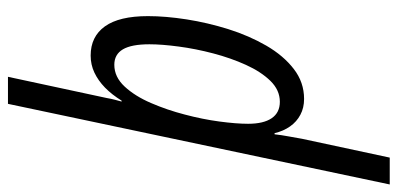

<svg xmlns="http://www.w3.org/2000/svg" viewBox="-334 -514 1032 499"><g transform="rotate(-90 182.5 -264.0)"><path d="M-46.9 232.4 162.6 -759.8H232.9L177.7 -502.9Q175.8 -491.7 173.3 -482.2Q170.9 -472.7 168.5 -464.4H170.9Q186.5 -489.7 204.8 -507.6Q223.1 -525.4 243.9 -535.2Q264.6 -544.9 288.1 -544.9Q337.4 -544.9 364 -507.8Q390.6 -470.7 390.6 -396Q390.6 -350.1 382.1 -295.4Q373.5 -240.7 356.7 -187Q339.8 -133.3 314 -88.6Q288.1 -43.9 253.4 -17.1Q218.8 9.8 175.3 9.8Q152.3 9.8 134.3 0.2Q116.2 -9.3 104 -26.6Q91.8 -43.9 86.4 -66.9H83.5Q81.5 -48.8 77.9 -29.8Q74.2 -10.7 71.8 4.4L22.9 232.4ZM168 -53.2Q198.2 -53.2 222.2 -77.6Q246.1 -102.1 263.9 -141.4Q281.7 -180.7 293.7 -226.3Q305.7 -272 311.5 -315.9Q317.4 -359.9 317.4 -392.1Q317.4 -439 304.2 -461.2Q291 -483.4 264.2 -483.4Q232.4 -483.4 207.5 -456.5Q182.6 -429.7 164.6 -387.7Q146.5 -345.7 134.8 -300.3Q122.6 -254.4 116.7 -210.4Q110.8 -166.5 110.8 -135.7Q110.8 -95.7 125.2 -74.5Q139.6 -53.2 168 -53.2Z"/></g></svg>

Font: Open Sans Condensed
Style: Italic
Weight: 400
Width: 3
Italic angle: -12°
Designer: Monotype Design Team
Foundry: Monotype Imaging Inc.
Version: Version 3.000